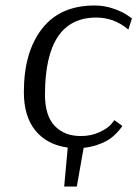

<svg xmlns="http://www.w3.org/2000/svg" viewBox="-20 -530 501 700"><path d="M331 -466Q144 -466 144 -185Q144 -108 179.5 -71Q215 -34 274 -34Q313 -34 343.5 -48.5Q374 -63 386 -78L397 -92L426 -71Q424 -68 421 -63.5Q418 -59 406 -46Q394 -33 379.5 -23Q365 -13 339.5 -3.5Q314 6 285 9L260 150H214L227 8Q152 -2 109.5 -53.5Q67 -105 67 -194Q67 -340 133 -425Q199 -510 325 -510Q361 -510 395 -498Q429 -486 445 -474L461 -463L448 -422Q397 -466 331 -466Z"/></svg>

Font: Arsenal
Style: Italic
Weight: 400
Italic angle: -9.10001°
Designer: Andrij Shevchenko
Foundry: Stairsfor
Version: Version 2.001;PS 002.001;hotconv 1.0.88;makeotf.lib2.5.64775